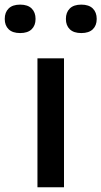

<svg xmlns="http://www.w3.org/2000/svg" viewBox="-76 -790 428 810"><path d="M82 0V-544H194V0ZM267 -650.5Q235 -650.5 218.5 -666.5Q202 -682.5 202 -710Q202 -738 218.5 -754.2Q235 -770.5 267 -770.5Q299 -770.5 315.5 -754.2Q332 -738 332 -710Q332 -682.5 315.5 -666.5Q299 -650.5 267 -650.5ZM9 -650.5Q-23 -650.5 -39.5 -666.5Q-56 -682.5 -56 -710Q-56 -738 -39.5 -754.2Q-23 -770.5 9 -770.5Q41 -770.5 57.5 -754.2Q74 -738 74 -710Q74 -682.5 57.5 -666.5Q41 -650.5 9 -650.5Z"/></svg>

Font: Encode Sans Expanded Expanded Medium
Style: Regular
Weight: 500
Width: 7
Designer: Multiple Designers
Foundry: Impallari Type
Version: Version 3.000; ttfautohint (v1.8.3) -l 8 -r 50 -G 200 -x 14 